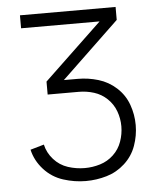

<svg xmlns="http://www.w3.org/2000/svg" viewBox="-53 -780 680 826"><g transform="rotate(-5 287.5 -367.5)"><path d="M285 0Q236 0 187.5 -15.5Q139 -31 104.5 -69Q70 -107 59 -155L118 -172Q126 -136 151.5 -107.5Q177 -79 212.5 -67.5Q248 -56 285 -56Q319 -56 351.5 -66Q384 -76 409 -99.5Q434 -123 445.5 -155.5Q457 -188 457 -221.5Q457 -255 445.5 -286.5Q434 -318 409.5 -341.5Q385 -365 353 -375Q321 -385 288 -385H153V-441L403 -679H64V-735H477V-679L228 -441H288Q333 -441 376.5 -428Q420 -415 454 -384Q488 -353 503.5 -310Q519 -267 519 -221.5Q519 -176 503.5 -132.5Q488 -89 453.5 -57.5Q419 -26 375 -13Q331 0 285 0Z"/></g></svg>

Font: Jozsika Light
Style: Regular
Weight: 300
Monospace: yes
Designer: Belleve Invis
Foundry: Belleve Invis
Version: 2.1.0